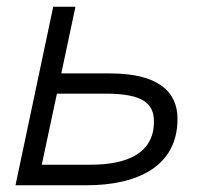

<svg xmlns="http://www.w3.org/2000/svg" viewBox="-20 -550 612 570"><path d="M26 0H237C388 0 507 -56 507 -197C507 -280 447 -332 307 -332H162L204 -530H138ZM104 -61 149 -272H294C407 -272 437 -241 437 -189C437 -94 356 -61 249 -61Z"/></svg>

Font: Geist Light
Style: Italic
Weight: 300
Italic angle: -12°
Designer: Basement.studio, Andrés Briganti, Mateo Zaragoza
Foundry: Basement.studio, Vercel, Andrés Briganti, Guido Ferreyra, Mateo Zaragoza
Version: Version 1.500